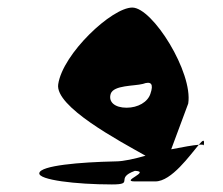

<svg xmlns="http://www.w3.org/2000/svg" viewBox="-20 -732 590 508"><path d="M84 -274C81 -256 181 -244 276 -244C338 -244 282 -260 337 -280C380 -278 297 -252 337 -252H391C434 -252 483 -322 506 -349C491 -348 464 -343 433 -337L478 -458C491 -540 384 -712 330 -712C276 -712 146 -590 134 -509C125 -450 294 -360 365 -320C337 -312 307 -305 286 -305C191 -303 87 -294 84 -274ZM273 -484C281 -507 335 -504 358 -510C380 -518 387 -510 378 -484C371 -462 345 -447 315 -447C284 -447 266 -462 273 -484ZM506 -349C515 -350 519 -349 519 -347C522 -365 517 -362 506 -349Z"/></svg>

Font: Ampere
Style: SCSuCndIta
Weight: 400
Version: Version 1